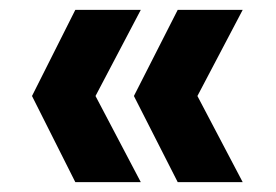

<svg xmlns="http://www.w3.org/2000/svg" viewBox="-20 -490 561 390"><path d="M266 -120H133L45 -295L133 -470H266L174 -295ZM473 -120H341L252 -295L341 -470H473L381 -295Z"/></svg>

Font: SVN-Poppins SemiBold
Style: Regular
Weight: 600
Designer: Ninad Kale (Devanagari), Jonny Pinhorn (Latin)
Foundry: Indian Type Foundry
Version: Version 3.002 2017